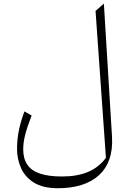

<svg xmlns="http://www.w3.org/2000/svg" viewBox="-20 -752 704 1046"><path d="M545.9 -732.4 500.5 -692.4 557.1 107.9Q517.6 160.6 458.5 185.1Q399.4 209.5 317.9 209.5Q244.6 209.5 198 193.8Q151.4 178.2 128.9 145.3Q106.4 112.3 106.4 61.5Q106.4 23.9 117.7 -19.5Q128.9 -63 152.3 -122.6L113.3 -145Q94.2 -95.7 83.5 -44.9Q72.8 5.9 72.8 59.6Q72.8 113.3 94 162.4Q115.2 211.4 164.1 242.4Q212.9 273.4 295.9 273.4Q369.1 273.4 425.8 255.1Q482.4 236.8 520.5 201.4Q558.6 166 576.4 114Q594.2 62 590.3 -5.9Z"/></svg>

Font: Pinar VF
Style: Regular
Weight: 300
Designer: Amin Abedi
Version: Version 2.000